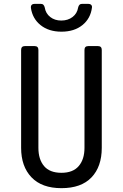

<svg xmlns="http://www.w3.org/2000/svg" viewBox="-20 -970 640 1000"><path d="M300 10Q198 10 144 -46.5Q90 -103 90 -200V-710Q90 -730 110 -730H160Q180 -730 180 -710V-200Q180 -140 209.5 -105Q239 -70 300 -70Q360 -70 390 -105Q420 -140 420 -200V-710Q420 -730 440 -730H490Q510 -730 510 -710V-200Q510 -102 456.5 -46Q403 10 300 10ZM300 -805Q234 -805 191.5 -839Q149 -873 141 -929Q140 -940 145.5 -945Q151 -950 161 -950H192Q201 -950 206 -945Q211 -940 213 -931Q218 -900 241.5 -881.5Q265 -863 299 -863Q334 -863 358 -881.5Q382 -900 387 -931Q389 -940 394 -945Q399 -950 408 -950H439Q449 -950 454.5 -945Q460 -940 459 -931Q452 -874 409.5 -839.5Q367 -805 300 -805Z"/></svg>

Font: Pitagon Sans Mono
Style: Regular
Weight: 400
Monospace: yes
Designer: Travis Tran
Foundry: Pitagon
Version: Version 1.001;gftools[0.9.26]